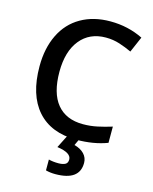

<svg xmlns="http://www.w3.org/2000/svg" viewBox="-138 -814 911 1144"><g transform="rotate(15 317.0 -242.0)"><path d="M397.9 -624Q297.4 -624 239.7 -552.7Q182.1 -481.4 182.1 -356Q182.1 -224.6 237.5 -157.2Q293 -89.8 397.9 -89.8Q443.4 -89.8 485.8 -98.9Q528.3 -107.9 574.2 -122.1V-22Q490.2 9.8 383.8 9.8Q227.1 9.8 143.1 -85.2Q59.1 -180.2 59.1 -356.9Q59.1 -468.3 99.9 -551.8Q140.6 -635.3 217.8 -679.7Q294.9 -724.1 398.9 -724.1Q508.3 -724.1 601.1 -678.2L559.1 -581.1Q522.9 -598.1 482.7 -611.1Q442.4 -624 397.9 -624ZM464.8 131.8Q464.8 240.2 315.9 240.2Q283.7 240.2 256.8 232.9V166Q283.2 172.9 316.9 172.9Q343.3 172.9 358.6 164.8Q374 156.7 374 134.8Q374 93.3 286.6 81.1L327.6 0H401.9L381.8 43Q420.9 53.2 442.9 76.4Q464.8 99.6 464.8 131.8Z"/></g></svg>

Font: CAA NEO Sans SemiBold
Style: Regular
Weight: 600
Version: Version 1.10